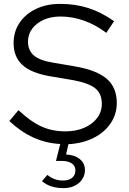

<svg xmlns="http://www.w3.org/2000/svg" viewBox="-20 -731 663 988"><path d="M306 237Q237 237 196 201L224 169Q259 198 303 198Q334 198 351 184Q368 170 368 146Q368 123 349.5 110Q331 97 297 97H268L290 10Q216 6 151.5 -23.5Q87 -53 28 -108L75 -164Q138 -105 193.5 -80Q249 -55 317 -55Q371 -55 413.5 -73.5Q456 -92 480 -124Q504 -156 504 -197Q504 -250 469 -277.5Q434 -305 348 -320L235 -339Q139 -356 94.5 -397.5Q50 -439 50 -509Q50 -568 80.5 -613.5Q111 -659 165 -685Q219 -711 290 -711Q368 -711 435 -689.5Q502 -668 567 -622L527 -562Q473 -603 413 -624.5Q353 -646 291 -646Q242 -646 204.5 -629Q167 -612 145.5 -583Q124 -554 124 -517Q124 -471 155 -445Q186 -419 256 -408L368 -389Q480 -369 530.5 -324.5Q581 -280 581 -201Q581 -143 549 -96Q517 -49 461 -21Q405 7 332 11L320 64Q364 66 390.5 87.5Q417 109 417 144Q417 184 386 210.5Q355 237 306 237Z"/></svg>

Font: Red Hat Text VF
Style: Regular
Weight: 400
Designer: Pentagram, MCKL
Foundry: Pentagram, MCKL
Version: Version 1.023